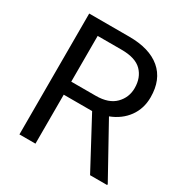

<svg xmlns="http://www.w3.org/2000/svg" viewBox="-164 -845 944 978"><g transform="rotate(30 308.0 -355.5)"><path d="M498 0 343.8 -288.1H176.8V0H82.5V-710.9H317.9Q437.5 -710.9 502.2 -656.2Q566.9 -601.6 566.9 -497.6Q566.9 -431.2 531 -381.6Q495.1 -332 431.6 -307.6L598.6 -5.9V0ZM317.9 -633.8H176.8V-364.7H320.8Q396.5 -364.7 434.8 -403.6Q473.1 -442.4 473.1 -497.6Q473.1 -559.1 436.3 -596.4Q399.4 -633.8 317.9 -633.8Z"/></g></svg>

Font: Vazirmatn UI
Style: Regular
Weight: 400
Designer: Saber Rastikerdar
Foundry: Saber Rastikerdar
Version: Version 33.003